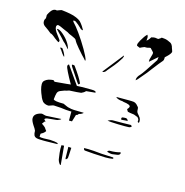

<svg xmlns="http://www.w3.org/2000/svg" viewBox="-101 -763 835 865"><g transform="rotate(15 316.5 -330.5)"><path d="M243 -482V-474Q238 -481 222 -497Q219 -500 200.5 -521.5Q182 -543 176 -556Q173 -560 165.5 -563Q158 -566 155 -568Q141 -573 133 -579Q127 -581 114 -587Q90 -599 82 -599Q78 -596 77 -594Q76 -592 76 -588Q76 -576 92 -555.5Q108 -535 108 -532L106 -525Q103 -525 96 -530Q89 -535 85 -538Q67 -554 60 -554Q46 -566 28 -578Q17 -586 17 -598Q17 -608 22 -613Q23 -620 22.5 -624.5Q22 -629 23 -631Q33 -651 42 -657.5Q51 -664 61 -661Q68 -663 74.5 -666Q81 -669 84 -668Q103 -666 121.5 -662.5Q140 -659 153 -653Q165 -648 173 -641L180 -633Q187 -625 198 -605H197Q194 -605 190 -606.5Q186 -608 185 -610Q169 -626 157 -634Q150 -639 143 -635Q145 -634 145.5 -632.5Q146 -631 147 -630Q160 -617 180.5 -588.5Q201 -560 222 -524Q240 -492 243 -482ZM451 -601 450 -605Q450 -611 454 -618Q458 -625 459 -628Q472 -651 483 -661Q488 -654 487 -646Q486 -638 486 -634Q494 -640 497.5 -645.5Q501 -651 503 -654Q513 -657 520 -657Q523 -657 535 -655Q536 -656 541.5 -659Q547 -662 549 -665L560 -664Q573 -663 586 -656Q595 -653 599.5 -646Q604 -639 605 -633Q607 -627 609 -622Q611 -617 611 -615Q610 -610 605 -603.5Q600 -597 594.5 -592Q589 -587 585 -583V-577Q585 -570 582 -566Q571 -554 542 -516Q532 -502 526 -495L493 -456L485 -449Q483 -463 499 -479Q509 -489 556 -562L558 -577L527 -550L521 -545V-555Q522 -561 525.5 -571.5Q529 -582 529 -587Q529 -591 522.5 -597Q516 -603 513 -607H511Q507 -607 502.5 -605.5Q498 -604 494 -604H485Q479 -602 474 -599.5Q469 -597 465 -595ZM100 -562Q106 -556 113 -548.5Q120 -541 126 -534Q133 -529 142.5 -517.5Q152 -506 155 -505Q150 -522 141 -535Q131 -551 112 -567.5Q93 -584 82 -581ZM330 -448 333 -447Q335 -447 341 -450Q343 -451 345.5 -454Q348 -457 349 -459L375 -490Q387 -504 403 -530Q408 -540 405 -543ZM125 -495Q134 -480 144 -469Q144 -469 145 -469Q146 -469 147 -469Q142 -486 129 -503Q122 -505 119 -504Q121 -497 125 -495ZM196 -429 222 -390Q226 -384 232 -375Q238 -366 241 -364L247 -370Q237 -394 202 -442Q196 -444 190 -443Q190 -437 196 -429ZM96 -268V-267Q101 -256 108 -247Q118 -238 134 -237Q137 -237 146 -240.5Q155 -244 159 -244L192 -242Q220 -238 236 -238H242V-196H256L266 -229H267Q272 -229 274.5 -233Q277 -237 279 -237Q283 -237 290 -241Q297 -245 297 -247Q239 -247 231 -251Q221 -252 199 -263Q154 -263 151 -271Q153 -291 156 -300.5Q159 -310 169 -314L187 -321Q191 -322 197.5 -323.5Q204 -325 208 -327L225 -328Q231 -328 243 -329Q255 -330 263 -331Q268 -333 273.5 -336.5Q279 -340 282 -344L324 -348L325 -350Q325 -357 304 -357H259Q244 -357 236 -356L177 -440Q171 -438 171 -431Q171 -420 208 -355L190 -353L134 -348Q133 -349 130.5 -351.5Q128 -354 127 -354Q101 -352 89 -341Q81 -335 81 -323Q81 -301 96 -268ZM477 -354Q495 -354 502 -353Q509 -352 516 -346Q525 -337 526 -335Q528 -332 528 -326Q528 -316 530 -312Q532 -308 540 -299Q548 -290 549 -284Q550 -280 550 -271Q547 -266 545 -268Q541 -272 543 -277V-278Q543 -284 536 -291L518 -298Q494 -301 488 -303Q487 -305 484.5 -308.5Q482 -312 482 -314L487 -320Q490 -325 490 -327Q490 -337 457 -341Q453 -343 448 -343Q443 -343 433 -346Q423 -349 421 -354ZM473 -261Q478 -261 485.5 -262Q493 -263 498 -262Q496 -269 492 -271.5Q488 -274 480 -273Q470 -273 468 -270Q466 -267 468 -261ZM510 -237Q514 -237 518 -239.5Q522 -242 522 -244Q522 -245 520 -246.5Q518 -248 516 -249Q489 -248 433 -248Q424 -248 410 -241Q421 -238 459.5 -237Q498 -236 510 -237ZM81 -163Q81 -153 93 -134Q103 -120 106 -112Q106 -99 109 -92Q112 -85 120 -82Q128 -79 153 -79H167L219 -80L220 -82Q220 -86 204.5 -88Q189 -90 182 -90L153 -89Q139 -89 133 -91Q133 -103 134 -106Q146 -112 150 -117L155 -123Q155 -125 152.5 -127.5Q150 -130 149 -132Q148 -136 140 -142.5Q132 -149 128 -151L137 -163Q141 -163 141 -165Q140 -166 135.5 -170Q131 -174 137 -177Q139 -180 165 -182Q192 -184 194 -186Q204 -189 207 -194L137 -190Q133 -190 125 -192.5Q117 -195 113 -194Q81 -186 81 -165ZM468 -100Q472 -100 490 -103Q500 -104 503.5 -109.5Q507 -115 503 -118Q485 -112 453 -112Q449 -111 446 -108Q443 -105 447 -104Q458 -100 468 -100ZM346 -84Q384 -80 443 -78Q464 -78 473 -80Q478 -80 479 -82.5Q480 -85 477 -87Q415 -89 385 -93Q356 -95 340 -94Q340 -86 346 -84ZM238 -80Q237 -63 239 -44Q241 -25 243 -15Q245 -7 249 -0.5Q253 6 255 7H258L250 -81ZM270 -81 271 -30Q271 -24 273 -24Q276 -24 281 -31Q282 -35 284 -80Z"/></g></svg>

Font: BM Euljiro oraeorae
Style: Regular
Weight: 400
Designer: Bongjin Kim; Bomjun Kim; Myungsoo Han; Hyesun Chae; Mikyoung Jeong; Wujin Sim; Minjae Kang; Suwha Jang;
Foundry: Sandoll Inc.
Version: Version 1.000;hotconv 1.0.109;makeexe 2.5.65596